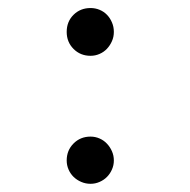

<svg xmlns="http://www.w3.org/2000/svg" viewBox="-20 -403 467 471"><path d="M259.3 -324.7Q259.3 -312.5 254.6 -302Q250 -291.5 242.4 -283.4Q234.9 -275.4 224.4 -270.8Q213.9 -266.1 202.1 -266.1Q177.2 -266.1 160.4 -283Q143.6 -299.8 143.6 -324.7Q143.6 -350.1 160.4 -366.7Q177.2 -383.3 202.1 -383.3Q213.9 -383.3 224.4 -378.9Q234.9 -374.5 242.4 -366.7Q250 -358.9 254.6 -348.1Q259.3 -337.4 259.3 -324.7ZM259.3 -9.3Q259.3 2.4 254.6 12.9Q250 23.4 242.4 31Q234.9 38.6 224.4 43.2Q213.9 47.9 202.1 47.9Q189.9 47.9 179.2 43.2Q168.5 38.6 160.6 31Q152.8 23.4 148.2 12.9Q143.6 2.4 143.6 -9.3Q143.6 -34.2 160.4 -51Q177.2 -67.9 202.1 -67.9Q213.9 -67.9 224.4 -63.2Q234.9 -58.6 242.4 -50.5Q250 -42.5 254.6 -32Q259.3 -21.5 259.3 -9.3Z"/></svg>

Font: Simplified Naskh
Style: Regular
Weight: 400
Designer: SIL International
Foundry: Arabeyes
Version: 1.02_alpha